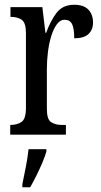

<svg xmlns="http://www.w3.org/2000/svg" viewBox="-20 -566 423 807"><path d="M23 0V-41H26Q52 -41 70.5 -53.5Q89 -66 89 -113V-427Q89 -471 71 -483Q53 -495 27 -495H24V-536H158L171 -428H174Q191 -476 217 -511Q243 -546 292 -546Q332 -546 351.5 -525.5Q371 -505 371 -471Q371 -441 352 -423Q333 -405 292 -405Q292 -446 283 -464.5Q274 -483 251 -483Q233 -483 219 -464Q205 -445 195.5 -414.5Q186 -384 181.5 -347.5Q177 -311 177 -276V-108Q177 -64 195 -52.5Q213 -41 238 -41H257V0ZM74 208Q81 174 88.5 136Q96 98 100 61H175V71Q169 92 157.5 119Q146 146 132.5 173Q119 200 107 221H74Z"/></svg>

Font: Noto Serif Lao ExtraCondensed
Style: Regular
Weight: 400
Width: 2
Designer: Monotype Design Team
Foundry: Monotype Imaging Inc.
Version: Version 2.003; ttfautohint (v1.8.4.7-5d5b)